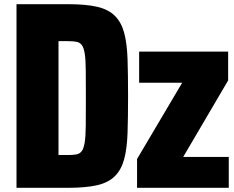

<svg xmlns="http://www.w3.org/2000/svg" viewBox="-20 -826 1121 919"><path d="M59 73V-806H304Q391 -806 445 -793.5Q499 -781 530 -750Q561 -719 574.5 -668.5Q588 -618 590.5 -543.5Q593 -469 593 -366Q593 -264 590.5 -189.5Q588 -115 574.5 -64.5Q561 -14 530 17Q499 48 445 60.5Q391 73 304 73ZM260 -84H306Q330 -84 346 -87Q362 -90 371.5 -103Q381 -116 385.5 -144.5Q390 -173 390.5 -225Q391 -277 391 -356Q391 -438 390.5 -490Q390 -542 385.5 -570Q381 -598 371.5 -610.5Q362 -623 346 -626Q330 -629 306 -629H260ZM636 73V-65L852 -430H646V-579H1072V-441L857 -75H1075V73Z"/></svg>

Font: Farlight84_Sys_V01
Style: Bold
Weight: 700
Designer: Monotype Design Team, Nadine Chahine and Nizar Qandah
Foundry: Monotype Imaging Inc.
Version: Version 2.004;October 31, 2024;FontCreator 14.0.0.2814 64-bi